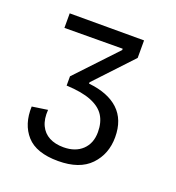

<svg xmlns="http://www.w3.org/2000/svg" viewBox="-85 -738 501 546"><g transform="rotate(20 165.5 -465.0)"><path d="M148 -262Q82 -262 52.5 -295Q23 -328 25 -382L72 -389Q70 -361 79 -342Q88 -323 106 -313.5Q124 -304 149 -304Q185 -304 206 -324Q227 -344 227 -378Q227 -407 214.5 -427Q202 -447 173.5 -458.5Q145 -470 98 -472V-500L212 -621V-625L36 -624V-668H261V-615L156 -503V-499Q215 -493 246.5 -463.5Q278 -434 278 -381Q278 -330 245.5 -296Q213 -262 148 -262Z"/></g></svg>

Font: Bricolage Grotesque SemiCondensed ExtraLight
Style: Regular
Weight: 250
Width: 4
Designer: Mathieu Triay
Foundry: Atelier Triay
Version: Version 1.000;gftools[0.9.30]